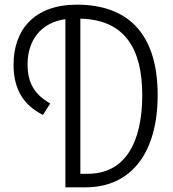

<svg xmlns="http://www.w3.org/2000/svg" viewBox="-20 -802 740 822"><path d="M309 -782C127 -782 38 -675 38 -525C38 -416 84 -350 164 -310L195 -359C129 -397 98 -445 98 -527C98 -627 153 -705 260 -720V0H346C545 0 655 -152 655 -395C655 -635 548 -782 309 -782ZM356 -58H324V-722C515 -718 589 -592 589 -395C589 -191 515 -58 356 -58Z"/></svg>

Font: Kawkab Mono Light
Style: Regular
Weight: 300
Monospace: yes
Designer: Abdullah Arif
Foundry: Abdullah Arif
Version: Version 1.000;PS 000.500;hotconv 1.0.88;makeotf.lib2.5.64775